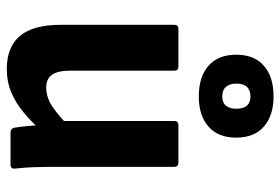

<svg xmlns="http://www.w3.org/2000/svg" viewBox="-150 -664 825 565"><g transform="rotate(90 262.5 -381.5)"><path d="M183 11Q118 11 85.5 -28Q53 -67 53 -148V-482Q53 -494 65 -494H176Q188 -494 188 -482V-175Q188 -139 200 -122Q212 -105 238 -105Q267 -105 295 -124Q323 -143 353 -174L363 -89Q339 -62 311.5 -39Q284 -16 252.5 -2.5Q221 11 183 11ZM370 0Q359 0 356 -10Q353 -28 351 -49.5Q349 -71 348 -91L336 -141V-482Q336 -494 348 -494H458Q471 -494 471 -482V-127Q471 -96 472 -68Q473 -40 476 -14Q478 0 464 0ZM264 -554Q206 -554 173.5 -582.5Q141 -611 141 -664Q141 -717 173.5 -745.5Q206 -774 264 -774Q320 -774 352.5 -745.5Q385 -717 385 -664Q385 -611 352.5 -582.5Q320 -554 264 -554ZM264 -623Q282 -623 291 -634Q300 -645 300 -665Q300 -685 291 -695.5Q282 -706 264 -706Q245 -706 235.5 -695.5Q226 -685 226 -665Q226 -645 235.5 -634Q245 -623 264 -623Z"/></g></svg>

Font: Sofia Sans Semi Condensed ExtraBold
Style: Regular
Weight: 800
Designer: Botio Nikoltchev, Ani Petrova
Foundry: lettersoup
Version: Version 4.100